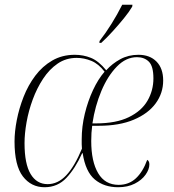

<svg xmlns="http://www.w3.org/2000/svg" viewBox="-20 -776 730 806"><path d="M167 10Q111 10 76 -35.5Q41 -81 41 -182Q41 -223 50.5 -272Q60 -321 79 -369.5Q98 -418 128 -458Q158 -498 199.5 -522Q241 -546 294 -546Q330 -546 362 -533Q394 -520 426 -481Q451 -509 485 -527.5Q519 -546 561 -546Q609 -546 637 -517.5Q665 -489 665 -438Q665 -385 633.5 -342Q602 -299 541.5 -273.5Q481 -248 395 -248H367Q365 -234 364 -218Q363 -202 363 -184Q363 -98 392 -49Q421 0 478 0Q521 0 550.5 -27.5Q580 -55 598 -105Q607 -100 607 -86Q607 -65 591 -42.5Q575 -20 545.5 -5Q516 10 476 10Q417 10 378 -22.5Q339 -55 327 -133H325Q296 -69 259 -29.5Q222 10 167 10ZM383 -258Q467 -258 520.5 -284Q574 -310 599 -353Q624 -396 624 -447Q624 -498 605 -517Q586 -536 555 -536Q509 -536 470.5 -496.5Q432 -457 405.5 -394Q379 -331 368 -258ZM180 -3Q223 -3 258 -40Q293 -77 324 -152Q323 -161 323 -170.5Q323 -180 323 -191Q323 -245 336 -298.5Q349 -352 370.5 -398Q392 -444 419 -475Q394 -508 363.5 -520.5Q333 -533 302 -533Q257 -533 222 -509Q187 -485 161 -445.5Q135 -406 117.5 -358.5Q100 -311 91.5 -263Q83 -215 83 -175Q83 -88 108.5 -45.5Q134 -3 180 -3ZM398 -604Q423 -636 448 -676Q473 -716 493 -756H536L535 -748Q522 -726 500 -699Q478 -672 453 -644.5Q428 -617 405 -596H397Z"/></svg>

Font: Noto Serif Display SemiCondensed ExtraLight
Style: Italic
Weight: 200
Width: 4
Italic angle: -12°
Designer: Monotype Design Team
Foundry: Monotype Imaging Inc.
Version: Version 2.009